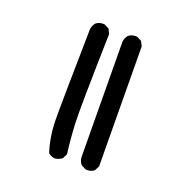

<svg xmlns="http://www.w3.org/2000/svg" viewBox="-105 -672 711 743"><g transform="rotate(20 250.0 -301.0)"><path d="M198.2 -24.4Q182.6 -26.4 170.9 -36.1Q151.4 -96.7 150.4 -163.6Q149.4 -230.5 155.3 -541Q157.2 -556.6 167 -568.4Q180.7 -580.1 202.1 -578.1L221.7 -568.4L231.4 -548.8Q223.6 -240.2 226.6 -178.7Q229.5 -117.2 237.3 -55.7L227.5 -36.1Q213.9 -26.4 198.2 -24.4ZM325.2 -25.4 305.7 -35.2Q295.9 -46.9 293.9 -62.5L290 -539.1Q292 -554.7 301.8 -566.4Q315.4 -578.1 336.9 -576.2L356.4 -566.4L366.2 -546.9L370.1 -54.7L360.4 -35.2Q346.7 -23.4 325.2 -25.4Z"/></g></svg>

Font: JasonHandwriting1
Style: Regular
Weight: 400
Version: Version 1.48.20